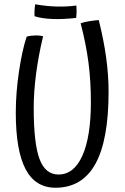

<svg xmlns="http://www.w3.org/2000/svg" viewBox="-20 -800 587 900"><path d="M443 -706Q467 -609 478 -527.5Q489 -446 489 -370Q489 -143 427 -31.5Q365 80 240 80Q146 80 100 -7Q54 -94 54 -272Q54 -364 69 -465Q84 -566 105 -628Q113 -631 126 -632.5Q139 -634 150 -634Q159 -634 167 -633Q175 -632 182 -630Q160 -538 149 -453Q138 -368 138 -294Q138 -129 165 -55.5Q192 18 254 18Q327 18 366.5 -71Q406 -160 406 -321Q406 -418 395 -504.5Q384 -591 358 -691Q376 -697 397.5 -700.5Q419 -704 443 -706ZM337 -716Q275 -709 225 -711Q175 -713 142 -724Q141 -736 142 -752.5Q143 -769 145 -780Q194 -771 242.5 -769.5Q291 -768 338 -774Q339 -761 339 -747.5Q339 -734 337 -716Z"/></svg>

Font: Atma
Style: Regular
Weight: 400
Designer: Gregori Vincens, Jeremie Hornus, Riccardo Olocco, Yoann Minet.
Foundry: black foundry
Version: Version 1.102;PS 1.100;hotconv 1.0.86;makeotf.lib2.5.63406